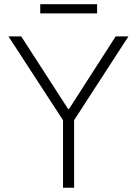

<svg xmlns="http://www.w3.org/2000/svg" viewBox="-20 -877 641 897"><path d="M79.1 -707 297.9 -368.2H302.7L520.5 -707H580.1L326.2 -315.4V0H274.4V-315.4L19.5 -707ZM433.6 -814.5H168V-857.4H433.6Z"/></svg>

Font: Pretendard ExtraLight
Style: Regular
Weight: 200
Designer: Base glyphs from Inter by Rasmus Andersson; Hangeul glyphs from Noto Sans CJK(Source Han Sans) by Jang Soo-young and Kan
Foundry: Kil Hyung-jin
Version: Version 1.309